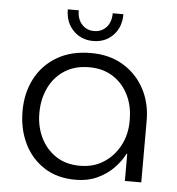

<svg xmlns="http://www.w3.org/2000/svg" viewBox="-51 -744 741 805"><g transform="rotate(5 319.0 -341.5)"><path d="M295 13Q218 13 163 -23Q108 -59 79 -119.5Q50 -180 50 -255Q50 -331 81.5 -391.5Q113 -452 172.5 -487Q232 -522 315 -522Q394 -522 451.5 -487Q509 -452 540.5 -393Q572 -334 572 -260V0H503V-114H500Q485 -84 457.5 -55Q430 -26 389.5 -6.5Q349 13 295 13ZM310 -47Q366 -47 409 -74.5Q452 -102 477 -149.5Q502 -197 501 -257Q501 -316 478 -362Q455 -408 413 -435Q371 -462 313 -462Q253 -462 210 -434.5Q167 -407 144 -359.5Q121 -312 121 -252Q121 -196 143.5 -149.5Q166 -103 208 -75Q250 -47 310 -47ZM319 -573Q269 -573 235.5 -607Q202 -641 202 -696H248Q248 -659 268 -637Q288 -615 319 -615Q351 -615 371 -637Q391 -659 391 -696H436Q436 -641 403 -607Q370 -573 319 -573Z"/></g></svg>

Font: MuseoModerno Light
Style: Regular
Weight: 300
Designer: Pablo Cosgaya, Héctor Gatti, Marcela Romero, and the Authors of The MuseoModerno Project.
Foundry: Omnibus-Type Team
Version: Version 1.001